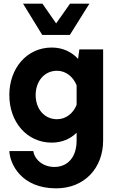

<svg xmlns="http://www.w3.org/2000/svg" viewBox="-20 -770 644 1050"><path d="M211 -579H362L469 -750H363L287 -642L212 -750H106ZM544 -500H414L407 -448C371 -487 322 -510 263 -510C126 -510 31 -396 31 -250C31 -104 126 10 263 10C318 10 364 -10 399 -44V-2C399 88 353 135 294 142C226 150 170 109 162 56H31C34 125 95 260 287 260C441 260 544 150 544 -2ZM292 -118C221 -118 175 -176 175 -250C175 -324 221 -383 292 -383C340 -383 381 -350 399 -303V-197C381 -150 340 -118 292 -118Z"/></svg>

Font: Oakes Bold
Style: Regular
Weight: 700
Designer: Samuel Oakes
Foundry: Samuel Oakes
Version: Version 1.003;PS 001.003;hotconv 1.0.88;makeotf.lib2.5.64775